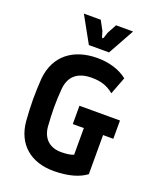

<svg xmlns="http://www.w3.org/2000/svg" viewBox="-169 -1034 942 1144"><g transform="rotate(20 302.5 -461.5)"><path d="M316 10C408 9 473 -12 516 -44V-292H581V-408H324V-292H394V-123C374 -114 344 -111 315 -111C242 -111 196 -154 190 -228C187 -275 185 -310 185 -350C185 -391 187 -426 190 -465C197 -548 248 -590 336 -590C395 -590 435 -577 477 -543L519 -653C468 -693 401 -712 329 -712C177 -712 72 -633 56 -486C53 -447 51 -392 51 -350C51 -308 54 -253 57 -214C69 -71 167 12 316 10ZM253 -767H381L473 -933H365L333 -874L322 -840C319 -831 313 -831 310 -840L300 -874L268 -933H161Z"/></g></svg>

Font: Finlandica SemiBold
Style: Regular
Weight: 600
Designer: Niklas Ekholm, Juho Hiilivirta, Jaakko Suomalainen
Foundry: Helsinki Type Studio
Version: Version 2.000;Glyphs 3.2 (3202)